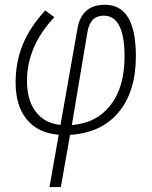

<svg xmlns="http://www.w3.org/2000/svg" viewBox="-20 -547 626 792"><path d="M231 224.6H184.1L222.2 8.8Q136.2 2 90.3 -54.4Q44.4 -110.8 44.4 -207Q44.4 -291.5 74.2 -363.8Q104 -436 166.5 -503.9L204.1 -476.1Q91.3 -356 91.3 -213.4Q91.3 -133.8 127.4 -86.2Q163.6 -38.6 229.5 -31.7L299.8 -430.2Q316.9 -527.3 413.1 -527.3Q540.5 -527.3 540.5 -315.4Q540.5 -168.9 469 -83.7Q397.5 1.5 269 9.3ZM276.4 -31.2Q378.4 -39.1 436 -113.3Q493.7 -187.5 493.7 -314Q493.7 -482.4 407.7 -482.4Q352.1 -482.4 340.8 -415.5Z"/></svg>

Font: Cascadia Code ExtraLight
Style: Italic
Weight: 200
Italic angle: -10°
Monospace: yes
Designer: Aaron Bell
Foundry: Saja Typeworks
Version: Version 2404.023; ttfautohint (v1.8.4)